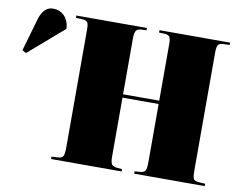

<svg xmlns="http://www.w3.org/2000/svg" viewBox="-279 -853 1215 962"><g transform="rotate(10 328.5 -372.0)"><path d="M37 0V-12L71 -14Q90 -15 96 -26Q102 -37 102 -70V-673Q102 -698 95.5 -707Q89 -716 66 -717L37 -718V-730H396V-718L368 -717Q350 -716 343 -705Q336 -694 336 -667V-382H520V-673Q520 -694 514.5 -705Q509 -716 487 -717L460 -718V-730H819V-718L785 -717Q766 -716 760 -706Q754 -696 754 -667V-66Q754 -41 758 -28.5Q762 -16 787 -14L819 -12V0H460V-12L489 -14Q508 -16 514 -26.5Q520 -37 520 -70V-365H336V-66Q336 -35 343.5 -25.5Q351 -16 370 -14L396 -12V0ZM-179 -501 -199 -512 -150 -681Q-130 -744 -83 -744Q-50 -744 -27.5 -722.5Q-5 -701 -1 -665V-655Z"/></g></svg>

Font: Display Black
Style: Regular
Weight: 900
Designer: Latin by Veronika Burian and Jose Scaglione. Greek by Irene Vlachou. Cyrillic by Vera Evstafieva.
Foundry: TypeTogether
Version: Version 3.002